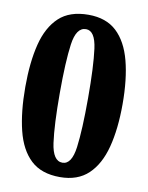

<svg xmlns="http://www.w3.org/2000/svg" viewBox="-83 -784 659 855"><g transform="rotate(10 246.5 -357.0)"><path d="M247 10Q163 10 115 -35Q67 -80 46.5 -163Q26 -246 26 -359Q26 -471 46.5 -552.5Q67 -634 115 -679Q163 -724 248 -724Q328 -724 375.5 -679.5Q423 -635 444.5 -553Q466 -471 466 -358Q466 -246 444.5 -163.5Q423 -81 375 -35.5Q327 10 247 10ZM247 -55Q289 -55 299.5 -135Q310 -215 310 -358Q310 -501 299.5 -580Q289 -659 248 -659Q204 -659 193 -580Q182 -501 182 -358Q182 -215 193 -135Q204 -55 247 -55Z"/></g></svg>

Font: Noto Serif Georgian Condensed ExtraBold
Style: Regular
Weight: 800
Width: 3
Designer: Monotype Design Team, Akaki Razmadze
Foundry: Google LLC
Version: Version 2.003; ttfautohint (v1.8.4.7-5d5b)